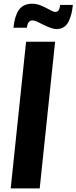

<svg xmlns="http://www.w3.org/2000/svg" viewBox="-20 -1040 422 1060"><path d="M295.9 -879.4Q294.4 -879.4 292.5 -879.4Q272.5 -879.9 248 -890.6Q220.7 -902.3 196.5 -914.8Q172.4 -927.2 158.7 -927.2Q132.8 -927.2 128.4 -886.7H54.2Q60.5 -949.2 82.8 -983.2Q105 -1017.1 152.8 -1019.5Q155.8 -1019.5 158.7 -1019.5Q180.7 -1019.5 204.1 -1010.3Q230.5 -999.5 251.7 -987.3Q272.9 -975.1 282.2 -974.6Q284.2 -974.1 286.1 -974.1Q308.6 -974.1 312 -1012.7H382.3Q379.4 -985.4 374.3 -964.1Q369.1 -942.9 359.6 -922.9Q350.1 -902.8 334 -891.6Q317.9 -880.4 295.9 -879.4ZM39.1 0 124 -809.6H284.2L199.2 0Z"/></svg>

Font: Oswald
Style: Demi-Bold
Weight: 600
Designer: Vernon Adams
Foundry: Vernon Adams
Version: 3.0; ttfautohint (v0.94.23-7a4d-dirty) -l 8 -r 50 -G 200 -x 